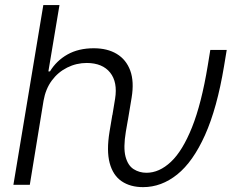

<svg xmlns="http://www.w3.org/2000/svg" viewBox="-20 -748 971 777"><path d="M34.2 0 155.3 -727.5H220.7L175.8 -459H182.1Q208.5 -502.4 253.2 -527.6Q297.9 -552.7 359.4 -552.7Q414.6 -552.7 452.6 -529.8Q490.7 -506.8 507.1 -462.4Q523.4 -418 512.7 -353L497.6 -262.2H431.6L445.8 -348.6Q456.5 -415.5 425.8 -454.1Q395 -492.7 331.5 -493.2Q289.1 -493.2 252 -474.6Q214.8 -456.1 189.7 -422.1Q164.6 -388.2 156.2 -340.3L100.6 0ZM559.1 9.3Q507.3 9.3 472.2 -14.6Q437 -38.6 423.8 -88.4Q410.6 -138.2 423.3 -215.3L434.6 -282.7H501L489.3 -215.3Q478.5 -150.4 488 -114.3Q497.6 -78.1 520.8 -63.5Q543.9 -48.8 572.8 -48.8Q624.5 -48.8 671.6 -93Q718.8 -137.2 757.1 -232.9Q795.4 -328.6 820.8 -482.9L831.1 -545.9H897.5L886.7 -480.5Q858.4 -310.1 809.8 -201.7Q761.2 -93.3 697.3 -42Q633.3 9.3 559.1 9.3Z"/></svg>

Font: Inter 18pt Light
Style: Italic
Weight: 300
Italic angle: -9.3988°
Designer: Rasmus Andersson
Foundry: rsms
Version: Version 4.001;git-66647c0bb